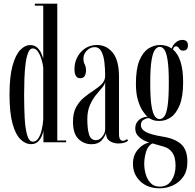

<svg xmlns="http://www.w3.org/2000/svg" viewBox="-20 -770 1054 1039"><path d="M148.5 10Q117.5 10 90.8 -16Q64 -42 47.8 -101Q31.5 -160 31.5 -259Q31.5 -355.5 47.8 -414.2Q64 -473 89.5 -499.5Q115 -526 143.5 -526Q167.5 -526 182 -512Q196.5 -498 203.8 -480.8Q211 -463.5 214 -453.5V-739.5H168.5V-750H290V-10H338V0H215V-64Q213.5 -51.5 206.2 -34Q199 -16.5 185 -3.2Q171 10 148.5 10ZM158 -3.5Q175.5 -3.5 187.2 -21.2Q199 -39 205.5 -66.5Q212 -94 214 -123V-404Q211.5 -426 204 -450.2Q196.5 -474.5 184.8 -491.2Q173 -508 157.5 -508Q141.5 -508 132.2 -484.8Q123 -461.5 118.2 -424Q113.5 -386.5 112 -342.5Q110.5 -298.5 110.5 -257Q110.5 -191 113.5 -133.2Q116.5 -75.5 126.8 -39.5Q137 -3.5 158 -3.5Z M475.5 10.5Q434 10.5 404.5 -18Q375 -46.5 375 -112Q375 -160 392.5 -191.2Q410 -222.5 436 -243.5Q462 -264.5 488 -281.2Q514 -298 531.5 -316.2Q549 -334.5 549 -360.5Q549 -399.5 544.8 -434.8Q540.5 -470 528.2 -492.5Q516 -515 492.5 -515Q469 -515 450.2 -496.5Q431.5 -478 431.5 -453Q431.5 -435 438.5 -421.5Q445.5 -408 445.5 -389.5Q445.5 -370.5 438 -358.5Q430.5 -346.5 414 -346.5Q383 -346.5 383 -397.5Q383 -431.5 398.5 -461Q414 -490.5 441.2 -508.5Q468.5 -526.5 505 -526.5Q556.5 -526.5 590.2 -484.8Q624 -443 624 -354V-44.5Q624 -24.5 630 -16.2Q636 -8 644.5 -8Q651 -8 657.8 -11.2Q664.5 -14.5 667.5 -17.5L673 -8.5Q668.5 -3.5 654.5 1.5Q640.5 6.5 620.5 6.5Q595.5 6.5 574.8 -6.2Q554 -19 553.5 -50.5Q549 -33 530.5 -11.2Q512 10.5 475.5 10.5ZM499.5 -11.5Q519 -11.5 534 -31Q549 -50.5 549 -69.5V-327.5Q547.5 -313 532.8 -296Q518 -279 499.2 -255.8Q480.5 -232.5 466.5 -200.8Q452.5 -169 452.5 -125Q452.5 -72 462 -41.8Q471.5 -11.5 499.5 -11.5Z M844.5 249Q779 249 739.2 211.2Q699.5 173.5 699.5 116.5Q699.5 70 726.5 39Q753.5 8 787.5 1Q781 0 762.5 -8.5Q744 -17 728 -33.5Q712 -50 712 -74.5Q712 -97 723 -111Q734 -125 748.5 -131.5Q763 -138 773 -138Q779 -138 780 -137Q767.5 -147 752.5 -169.2Q737.5 -191.5 726.5 -227.8Q715.5 -264 715.5 -316.5Q715.5 -397 734.5 -442.8Q753.5 -488.5 783.5 -507.5Q813.5 -526.5 846 -526.5Q882.5 -526.5 909 -507.5Q915.5 -527 931.5 -540.5Q947.5 -554 967 -554Q997 -554 997 -524.5Q997 -496 971 -496Q956 -496 949.2 -507.8Q942.5 -519.5 932.5 -519.5Q920.5 -519.5 916 -502.5Q971 -456 971 -325.5Q971 -247 952.2 -201Q933.5 -155 904.5 -135.2Q875.5 -115.5 843.5 -115.5Q818.5 -115.5 804.5 -121.8Q790.5 -128 787.5 -130Q786.5 -131 783 -131Q774 -131 758.2 -122.5Q742.5 -114 742.5 -93.5Q742.5 -69.5 771 -55Q799.5 -40.5 859 -31Q926 -20.5 960 10Q994 40.5 994 105Q994 155.5 971.2 187.2Q948.5 219 914.2 234Q880 249 844.5 249ZM843.5 -125.5Q857.5 -125.5 869 -140Q880.5 -154.5 887 -197Q893.5 -239.5 893.5 -323.5Q893.5 -402.5 887 -444.2Q880.5 -486 869.5 -501.2Q858.5 -516.5 845 -516.5Q830.5 -516.5 818.8 -501Q807 -485.5 800 -443.2Q793 -401 793 -321Q793 -238.5 800 -196.5Q807 -154.5 818.5 -140Q830 -125.5 843.5 -125.5ZM844.5 240Q886 240 908 206.5Q930 173 930 128Q930 80.5 912.8 56Q895.5 31.5 866 23.5Q844.5 18 828.8 12.8Q813 7.5 805 6Q780 18.5 770.2 52Q760.5 85.5 760.5 116.5Q760.5 145 768.8 173.5Q777 202 795.5 221Q814 240 844.5 240Z"/></svg>

Font: Imbue 100pt
Style: Regular
Weight: 400
Designer: Tyler Finck
Foundry: Etcetera Type Company
Version: Version 1.102; ttfautohint (v1.8.3)